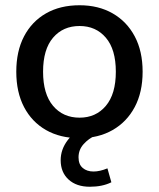

<svg xmlns="http://www.w3.org/2000/svg" viewBox="-20 -517 605 731"><path d="M283 9Q209 9 155 -22Q101 -53 71.5 -109.5Q42 -166 42 -244Q42 -322 71.5 -378.5Q101 -435 155 -466Q209 -497 283 -497Q355 -497 409 -466Q463 -435 493 -378.5Q523 -322 523 -244Q523 -166 493 -109.5Q463 -53 409 -22Q355 9 283 9ZM283 -69Q345 -69 383 -114Q421 -159 421 -244Q421 -329 383 -373.5Q345 -418 283 -418Q220 -418 182 -373.5Q144 -329 144 -244Q144 -159 182 -114Q220 -69 283 -69ZM322 194Q271 194 241 166.5Q211 139 211 93Q211 52 237.5 17Q264 -18 310 -39L342 0Q318 10 298.5 31.5Q279 53 279 82Q279 109 295 122.5Q311 136 336 136Q360 136 389 124L404 177Q370 194 322 194Z"/></svg>

Font: Nunito Sans SemiBold
Style: Regular
Weight: 600
Designer: Vernon Adams
Foundry: Vernon Adams
Version: Version 3.101; ttfautohint (v1.8.4.7-5d5b);gftools[0.9.27]